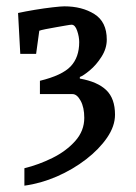

<svg xmlns="http://www.w3.org/2000/svg" viewBox="-20 -494 428 606"><path d="M57 92V37Q102 26 145.5 4.5Q189 -17 217.5 -49Q246 -81 246 -122Q246 -155 234.5 -176Q223 -197 209 -197H106V-239Q176 -256 203 -284.5Q230 -313 230 -361Q230 -378 223.5 -397Q217 -416 206 -416Q202 -416 188 -413.5Q174 -411 156.5 -408Q139 -405 124 -402Q109 -399 104 -397L94 -324H44L37 -453Q60 -458 90 -463Q120 -468 146.5 -471Q173 -474 183 -474Q239 -474 278 -449.5Q317 -425 317 -369Q317 -341 300.5 -315Q284 -289 263.5 -272Q243 -255 232 -251V-246Q288 -236 315.5 -209.5Q343 -183 343 -132Q343 -96 318 -59.5Q293 -23 251.5 9Q210 41 159.5 63Q109 85 57 92Z"/></svg>

Font: Grenze Gotisch
Style: Regular
Weight: 400
Designer: Renata Polastri
Foundry: Omnibus-Type
Version: Version 1.001